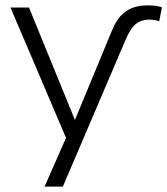

<svg xmlns="http://www.w3.org/2000/svg" viewBox="-20 -515 623 715"><path d="M396 -399Q409 -432 427 -453Q445 -474 470 -484.5Q495 -495 528 -495Q546 -495 558.5 -493.5Q571 -492 583 -488L573 -436Q565 -439 554.5 -440.5Q544 -442 536 -442Q515 -442 499.5 -434.5Q484 -427 471.5 -410.5Q459 -394 446 -363L214 180H146L233 -18V15L19 -487H88L269 -44H249Z"/></svg>

Font: Nunito Sans 11pt Light
Style: Regular
Weight: 300
Version: Version 3.101;gftools[0.9.27]